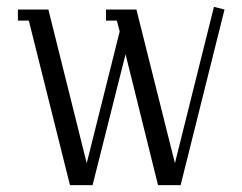

<svg xmlns="http://www.w3.org/2000/svg" viewBox="-20 -540 707 560"><path d="M32.2 -480V-512.2H121.1L232.9 -64L329.1 -448.2L320.8 -480H289.1V-512.2H377.9L490.2 -64L604 -520L634.8 -512.2L506.8 0H440.9L346.2 -381.8L250 0H184.1L64 -480Z"/></svg>

Font: Gawaa
Style: Regular
Weight: 400
Designer: T. Christopher White
Version: Version 1.0